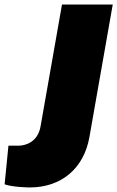

<svg xmlns="http://www.w3.org/2000/svg" viewBox="-45 -804 510 835"><path d="M84.5 11.2C222.7 11.2 319.8 -72.3 343.8 -207.5L445.3 -784.2H224.6L131.3 -253.9C119.6 -187 66.9 -170.4 35.2 -170.4H-8.3L-24.9 -2.4C10.3 10.3 81.5 11.2 84.5 11.2Z"/></svg>

Font: Decalotype Black Italic
Style: Regular
Weight: 900
Italic angle: -10°
Designer: Alfredo Marco Pradil
Foundry: Alfredo Marco Pradil
Version: Version 1.0